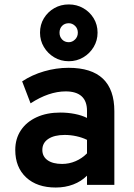

<svg xmlns="http://www.w3.org/2000/svg" viewBox="-20 -826 597 858"><path d="M229.2 12Q145.3 12 96.8 -33.2Q48.2 -78.5 48.2 -155.8Q48.2 -206.1 73.3 -243.8Q98.5 -281.5 143.8 -302.2Q189 -323 249.4 -323Q283 -323 314.2 -316.9Q345.5 -310.7 368.8 -299V-330.8Q368.8 -374.1 344.6 -395.9Q320.5 -417.6 273.4 -417.6Q236 -417.6 196.4 -404.1Q156.9 -390.6 116.6 -364.2L79 -462.4Q122.9 -491.5 176.9 -507.2Q231 -523 286.2 -523Q388.9 -523 439.9 -474.4Q491 -425.7 491 -328.8V0H368.8V-41Q343 -15.2 307.1 -1.6Q271.3 12 229.2 12ZM257.8 -93.4Q288.8 -93.4 317.6 -105.7Q346.3 -117.9 368.8 -140.6V-201Q347.5 -211.6 321.3 -217.3Q295.1 -223 269.2 -223Q222.5 -223 195.8 -205.2Q169.2 -187.5 169.2 -156Q169.2 -126.7 192.5 -110.1Q215.8 -93.4 257.8 -93.4ZM287.4 -552.4Q251.6 -552.4 222.5 -569.7Q193.4 -587 176.1 -616Q158.8 -645 158.8 -680Q158.8 -715.8 176.1 -744.3Q193.4 -772.8 222.5 -789.5Q251.6 -806.2 287.4 -806.2Q323 -806.2 352.1 -789.5Q381.2 -772.8 398.6 -744.3Q416 -715.8 416 -680Q416 -645 398.6 -616Q381.2 -587 352.1 -569.7Q323 -552.4 287.4 -552.4ZM287.4 -637.4Q303 -637.4 315.4 -649.6Q327.8 -661.8 327.8 -680Q327.8 -698.6 315.4 -710.4Q303 -722.2 287.4 -722.2Q269.1 -722.2 257.5 -710.4Q246 -698.6 246 -680Q246 -661.8 257.5 -649.6Q269.1 -637.4 287.4 -637.4Z"/></svg>

Font: Overpass
Style: Regular
Weight: 400
Designer: Delve Withrington, Dave Bailey, Thomas Jockin
Foundry: Delve Fonts LLC
Version: Version 4.000